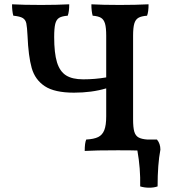

<svg xmlns="http://www.w3.org/2000/svg" viewBox="-20 -699 810 893"><path d="M726 -3Q713 65 713 168Q696 174 674 174Q652 174 632 168Q634 85 619 1Q592 0 527 0Q424 0 374 3Q374 -34 381 -50Q417 -52 436.5 -61.5Q456 -71 465 -93.5Q474 -116 474 -158V-288Q407 -268 324 -268Q234 -268 188.5 -298Q143 -328 127.5 -382.5Q112 -437 108 -533Q106 -573 102.5 -590Q99 -607 86 -615Q73 -623 42 -626Q36 -647 36 -679Q88 -676 172 -676Q243 -676 302 -679Q302 -644 295 -626Q268 -624 255 -616Q242 -608 237 -588Q232 -568 232 -527Q232 -452 245 -409.5Q258 -367 287 -348.5Q316 -330 367 -330Q422 -330 474 -339V-533Q474 -570 468.5 -589Q463 -608 450 -616Q437 -624 411 -626Q405 -647 405 -679Q456 -676 537 -676Q612 -676 671 -679Q671 -644 664 -626Q637 -624 623.5 -616Q610 -608 604.5 -589Q599 -570 599 -533V-144Q599 -106 604.5 -87Q610 -68 624 -60Q638 -52 665 -50H710Q726 -31 726 -3Z"/></svg>

Font: Vollkorn SC SemiBold
Style: Regular
Weight: 600
Designer: Friedrich Althausen
Foundry: Friedrich Althausen
Version: Version 4.015